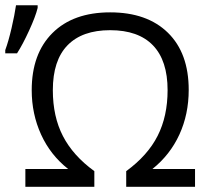

<svg xmlns="http://www.w3.org/2000/svg" viewBox="-33 -721 808 741"><path d="M392.1 -604.5Q284.2 -604.5 227.5 -546.1Q170.9 -487.8 170.9 -373Q170.9 -271 210 -195.6Q249 -120.1 331.1 -60.5V0H64.9V-68.8H230Q161.6 -122.6 125.5 -201.9Q89.4 -281.2 89.4 -373Q89.4 -513.7 169.4 -593.5Q249.5 -673.3 392.1 -673.3Q534.7 -673.3 615 -594.7Q695.3 -516.1 695.3 -374Q695.3 -280.3 659.4 -201.9Q623.5 -123.5 555.2 -68.8H719.7V0H454.1V-60.5Q537.1 -121.1 575.4 -196.8Q613.8 -272.5 613.8 -373Q613.8 -487.3 557.4 -545.9Q501 -604.5 392.1 -604.5ZM-12.7 -527.8Q-0.5 -560.5 11.5 -612.1Q23.4 -663.6 28.8 -700.7H112.3V-690.4Q104 -656.7 79.3 -603Q54.7 -549.3 32.7 -515.1H-12.7Z"/></svg>

Font: Bpm'online Open Sans
Style: Regular
Weight: 400
Foundry: Ascender Corporation
Version: Version 1.10